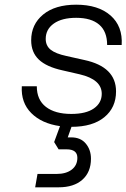

<svg xmlns="http://www.w3.org/2000/svg" viewBox="-20 -531 539 819"><path d="M320 -214 246 -231Q178 -246 145.5 -277Q113 -308 113 -359Q113 -427 164 -469Q215 -511 305 -511Q399 -511 451.5 -465Q504 -419 499 -339H437Q437 -397 403 -426Q369 -455 305 -455Q244 -455 209.5 -430.5Q175 -406 175 -365Q175 -336 196 -319Q217 -302 264 -292L340 -275Q475 -246 475 -141Q475 -72 425 -31Q375 10 285 10L269 55H284Q324 55 346 81.5Q368 108 368 146Q368 203 331.5 235.5Q295 268 230 268H130L140 211H221Q262 211 286 192.5Q310 174 310 142Q310 106 264 106H230L211 75L236 7Q158 -4 113.5 -48.5Q69 -93 73 -163H137Q137 -105 176 -75Q215 -45 284 -45Q347 -45 380.5 -68.5Q414 -92 414 -131Q414 -192 320 -214Z"/></svg>

Font: Overused Grotesk Book
Style: Italic
Weight: 350
Italic angle: -10°
Version: Version 0.003